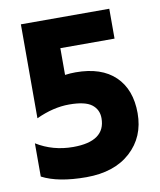

<svg xmlns="http://www.w3.org/2000/svg" viewBox="-77 -718 654 785"><g transform="rotate(-10 250.0 -325.0)"><path d="M35 -29V-167Q103 -125 187 -125Q321 -125 321 -221Q321 -257 293.5 -278Q266 -299 200 -299Q134 -299 63 -266V-656H430V-532H205V-421Q227 -424 249 -424Q356 -424 413 -369Q470 -314 470 -215.5Q470 -117 402.5 -55.5Q335 6 218.5 6Q102 6 35 -29Z"/></g></svg>

Font: Hind Madurai
Style: Bold
Weight: 700
Designer: Jyotish Sonowal
Foundry: Indian Type Foundry
Version: Version 0.702;PS 1.0;hotconv 1.0.81;makeotf.lib2.5.63406